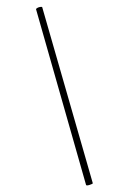

<svg xmlns="http://www.w3.org/2000/svg" viewBox="-20 -568 382 569"><path d="M105 -547 255 -25Q255 -23 245.5 -20Q236 -17 235 -20L87 -540Q86 -542 90.5 -544.5Q95 -547 99.5 -547.5Q104 -548 105 -547Z"/></svg>

Font: Cormorant
Style: Regular
Weight: 400
Designer: Christian Thalmann (Catharsis Fonts)
Version: Version 1.000;PS 001.000;hotconv 1.0.70;makeotf.lib2.5.58329